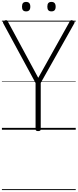

<svg xmlns="http://www.w3.org/2000/svg" viewBox="-20 -1357 812 2008"><path d="M379 14Q352 14 352 -5V-489L14 -1113Q9 -1122 12.5 -1129Q16 -1136 28 -1142Q41 -1148 48 -1146Q55 -1144 62 -1132L380 -543L708 -1130Q716 -1144 723.5 -1146Q731 -1148 743 -1142Q756 -1136 759 -1129Q762 -1122 757 -1113L406 -490V-5Q406 14 379 14ZM253 -1238Q231 -1238 220.5 -1250Q210 -1262 210 -1287Q210 -1313 220.5 -1325Q231 -1337 253 -1337Q275 -1337 286 -1324.5Q297 -1312 297 -1287Q297 -1262 286 -1250Q275 -1238 253 -1238ZM518 -1238Q496 -1238 485.5 -1250Q475 -1262 475 -1287Q475 -1313 485.5 -1325Q496 -1337 518 -1337Q540 -1337 551 -1324.5Q562 -1312 562 -1287Q562 -1262 551 -1250Q540 -1238 518 -1238ZM0 621H772V631H0ZM0 -20H772V0H0ZM0 -505H772V-500H0ZM0 -1141H772V-1131H0Z"/></svg>

Font: Playwrite BR Guides
Style: Regular
Weight: 400
Designer: Veronika Burian, José Scaglione
Foundry: TypeTogether
Version: Version 1.003